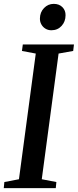

<svg xmlns="http://www.w3.org/2000/svg" viewBox="-26 -973 403 993"><path d="M-6.5 0 -3.5 -31.5 72 -46 159 -696 87.5 -709.5 92 -743H356.5L352.5 -709.5L277 -696L190 -46L265.5 -31.5L262.5 0ZM239.5 -816.5Q222.5 -816.5 209 -824.8Q195.5 -833 187.8 -847Q180 -861 180.5 -878Q181 -910 201.8 -931.5Q222.5 -953 252 -953Q280 -953 296.8 -936Q313.5 -919 313 -894Q313 -861.5 292.5 -839Q272 -816.5 239.5 -816.5Z"/></svg>

Font: Merriweather 72pt Medium
Style: Italic
Weight: 500
Italic angle: -7.8°
Version: Version 2.101